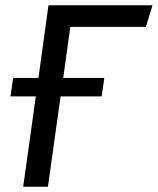

<svg xmlns="http://www.w3.org/2000/svg" viewBox="-20 -709 599 729"><path d="M247 -607 220 -413H376L366 -343H210L162 0H68L116 -343H20L30 -413H126L164 -689H559L534 -607Z"/></svg>

Font: Fira Sans
Style: Italic
Weight: 400
Italic angle: -8°
Designer: bBox Type GmbH & Carrois Corporate GbR & Edenspiekermann AG
Foundry: bBox Type GmbH & Carrois Corporate GbR & Edenspiekermann AG
Version: Version 4.301